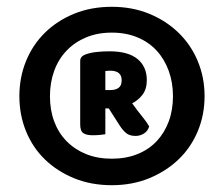

<svg xmlns="http://www.w3.org/2000/svg" viewBox="-20 -655 659 565"><path d="M37 -372Q37 -427 56.5 -475Q76 -523 112 -558.5Q148 -594 198 -614.5Q248 -635 309 -635Q369 -635 419 -614.5Q469 -594 505.5 -558.5Q542 -523 562 -475Q582 -427 582 -372Q582 -317 562 -269Q542 -221 505.5 -186Q469 -151 419 -130.5Q369 -110 309 -110Q248 -110 198 -130.5Q148 -151 112 -186Q76 -221 56.5 -269Q37 -317 37 -372ZM127 -372Q127 -331 139.5 -297.5Q152 -264 176 -239.5Q200 -215 233.5 -201.5Q267 -188 309 -188Q351 -188 384.5 -201.5Q418 -215 441 -239.5Q464 -264 476.5 -297.5Q489 -331 489 -372Q489 -412 476.5 -446.5Q464 -481 441 -506Q418 -531 384.5 -545Q351 -559 309 -559Q267 -559 233.5 -545Q200 -531 176 -506Q152 -481 139.5 -446.5Q127 -412 127 -372ZM290 -336V-260Q284 -259 274.5 -258Q265 -257 252 -257Q235 -257 225.5 -263Q216 -269 216 -289V-476Q216 -489 232 -495Q246 -500 264 -502Q282 -504 302 -504Q357 -504 384.5 -481.5Q412 -459 412 -419Q412 -393 399.5 -376.5Q387 -360 369 -351Q383 -331 397 -314Q411 -297 419 -283Q415 -269 403.5 -262Q392 -255 379 -255Q361 -255 351 -263.5Q341 -272 332 -286L300 -336ZM305 -390Q320 -390 329 -396.5Q338 -403 338 -419Q338 -447 304 -447Q299 -447 295.5 -446.5Q292 -446 290 -446V-390Z"/></svg>

Font: Baloo Bhaijaan
Style: Regular
Weight: 400
Designer: Devika Bhansali and Ek Type
Foundry: Ek Type
Version: Version 1.443;PS 1.000;hotconv 16.6.51;makeotf.lib2.5.65220;